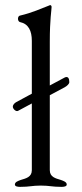

<svg xmlns="http://www.w3.org/2000/svg" viewBox="-20 -725 320 748"><path d="M232 -385C241 -390 250 -398 250 -405C250 -420 245 -425 239 -425C237 -425 234 -424 232 -423L174 -392V-562C174 -652 181 -686 181 -698C181 -701 179 -705 176 -705C174 -705 172 -704 170 -703C138 -691 108 -676 57 -664C53 -663 50 -658 50 -652C50 -646 53 -640 58 -639C91 -632 104 -605 104 -566V-360L43 -327C38 -324 30 -318 30 -309C30 -301 42 -289 50 -293L104 -322V-62C104 -35 81 -30 61 -24C50 -20 38 -16 38 -6C38 2 51 3 58 3C97 3 104 -2 139 -2C174 -2 181 3 220 3C227 3 240 2 240 -6C240 -16 228 -20 217 -24C197 -30 174 -35 174 -62V-354Z"/></svg>

Font: Garamond-Math
Style: Regular
Weight: 400
Version: Version 2019-08-16